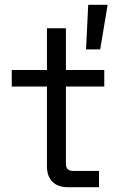

<svg xmlns="http://www.w3.org/2000/svg" viewBox="-20 -781 500 801"><path d="M263 0Q221 0 198.5 -23Q176 -46 176 -86V-420H29V-489H176V-663H255V-489H415V-420H255V-98Q255 -68 284 -68H393V0ZM339 -575 348 -761H429L398 -575Z"/></svg>

Font: Space Grotesk
Style: Regular
Weight: 400
Designer: Florian Karsten
Foundry: Florian Karsten
Version: Version 2.000